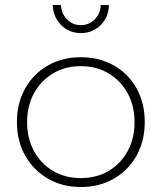

<svg xmlns="http://www.w3.org/2000/svg" viewBox="-20 -751 650 772"><path d="M305 -521Q379 -521 437.5 -488Q496 -455 529 -396Q562 -337 562 -261Q562 -184 529 -125Q496 -66 437.5 -32.5Q379 1 305 1Q231 1 173 -32.5Q115 -66 81.5 -125Q48 -184 48 -261Q48 -337 81.5 -396Q115 -455 173 -488Q231 -521 305 -521ZM305 -485Q242 -485 193.5 -456Q145 -427 117 -376.5Q89 -326 89 -260Q89 -194 117 -143Q145 -92 193.5 -63.5Q242 -35 305 -35Q368 -35 416.5 -63.5Q465 -92 493 -143Q521 -194 521 -260Q521 -326 493 -376.5Q465 -427 416.5 -456Q368 -485 305 -485ZM225 -731Q227 -696 249.5 -673Q272 -650 305 -650Q338 -650 361 -673Q384 -696 385 -731H418Q417 -682 384.5 -650Q352 -618 305 -618Q258 -618 226 -650Q194 -682 192 -731Z"/></svg>

Font: Alexandria ExtraLight
Style: Regular
Weight: 250
Designer: Mohamed Gaber
Foundry: Kief Type Foundry
Version: Version 5.100